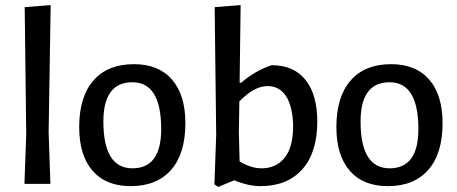

<svg xmlns="http://www.w3.org/2000/svg" viewBox="-20 -722 1796 754"><path d="M179 -702 171 -203 178 0H76L83 -194L77 -694Z M506 -470Q603 -470 655.5 -409.5Q708 -349 708 -238Q708 -119 652 -55Q596 9 493 9Q396 9 343.5 -51.5Q291 -112 291 -223Q291 -342 347 -406Q403 -470 506 -470ZM500 -399Q386 -399 386 -245Q386 -61 500 -61Q613 -61 613 -215Q613 -399 500 -399Z M1047 -466Q1134 -466 1180 -408Q1226 -350 1226 -245Q1226 -123 1167 -57Q1108 9 1003 9Q956 9 900 -14L837 12L822 2L829 -192L823 -694L925 -702L921 -397H927Q983 -445 1047 -466ZM918 -204 921 -88Q966 -61 1007 -61Q1065 -61 1098.5 -103.5Q1132 -146 1131 -231Q1129 -304 1103.5 -344Q1078 -384 1030 -384Q979 -384 920 -324Z M1516 -470Q1613 -470 1665.5 -409.5Q1718 -349 1718 -238Q1718 -119 1662 -55Q1606 9 1503 9Q1406 9 1353.5 -51.5Q1301 -112 1301 -223Q1301 -342 1357 -406Q1413 -470 1516 -470ZM1510 -399Q1396 -399 1396 -245Q1396 -61 1510 -61Q1623 -61 1623 -215Q1623 -399 1510 -399Z"/></svg>

Font: Alegreya Sans Medium
Style: Regular
Weight: 500
Designer: Juan Pablo del Peral
Foundry: Huerta Tipografica
Version: Version 2.007